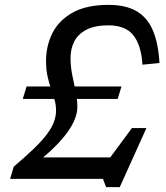

<svg xmlns="http://www.w3.org/2000/svg" viewBox="-20 -734 682 788"><path d="M478.5 -379 463 -328H73.5L89 -379ZM107.5 -88H493.5L424 -76.5L521.5 -208.5H581L471.5 34H415.5L402.5 0H21.5L36.5 -50Q86 -92 119.8 -124.8Q153.5 -157.5 173.2 -184Q193 -210.5 201.5 -234Q210 -257.5 210 -280.5Q210 -303.5 203.8 -324.8Q197.5 -346 189.5 -369.2Q181.5 -392.5 175.2 -420.2Q169 -448 169 -484Q169 -546 195.2 -598.2Q221.5 -650.5 278 -682.2Q334.5 -714 426 -714Q496 -714 540.5 -688Q585 -662 607.5 -609Q630 -556 634.5 -475.5L564.5 -468.5Q560 -548 527.5 -589Q495 -630 425 -630Q369.5 -630 335 -612.2Q300.5 -594.5 285 -564.2Q269.5 -534 269.5 -496Q269.5 -460.5 276.5 -426.2Q283.5 -392 290.5 -359.2Q297.5 -326.5 297.5 -294Q297.5 -272 287.2 -245.5Q277 -219 254.8 -188.5Q232.5 -158 197 -123.8Q161.5 -89.5 111 -52Z"/></svg>

Font: Newsreader 7pt
Style: Italic
Weight: 400
Italic angle: -17°
Designer: Hugues Gentile
Foundry: Production Type
Version: Version 1.003